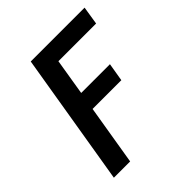

<svg xmlns="http://www.w3.org/2000/svg" viewBox="-200 -868 1001 1001"><g transform="rotate(-45 300.0 -367.5)"><path d="M65 0 187 -735H584L568 -634H290L257 -433H469L452 -332H240L185 0Z"/></g></svg>

Font: Iosevka SS04 Extended
Style: Bold Italic
Weight: 700
Width: 7
Italic angle: -9°
Monospace: yes
Designer: Belleve Invis
Foundry: Belleve Invis
Version: Version 19.0.0; ttfautohint (v1.8.4)